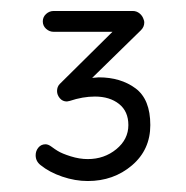

<svg xmlns="http://www.w3.org/2000/svg" viewBox="-20 -845 339 350"><path d="M254 -617Q254 -572 220.5 -543.5Q187 -515 140 -515Q117 -515 93.5 -523Q70 -531 54 -544Q45 -551 45 -562Q45 -570 50 -576Q55 -582 63 -582Q68 -582 74 -577.5Q80 -573 85 -570Q93 -565 109 -560Q125 -555 140 -555Q170 -555 192 -573Q214 -591 214 -617Q214 -642 197 -655.5Q180 -669 153 -669Q131 -669 107 -661L102 -660Q94 -660 89 -666Q84 -672 84 -679Q84 -687 89 -692L185 -787H78Q70 -787 64 -792.5Q58 -798 58 -806Q58 -814 64 -819.5Q70 -825 78 -825H222Q229 -825 234.5 -820.5Q240 -816 242 -809Q243 -807 243 -804Q243 -796 237 -790L148 -703L160 -704Q200 -704 227 -684Q254 -664 254 -617Z"/></svg>

Font: Quicksand Light
Style: Regular
Weight: 300
Designer: Andrew Paglinawan
Foundry: Andrew Paglinawan
Version: Version 3.000